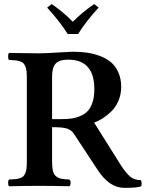

<svg xmlns="http://www.w3.org/2000/svg" viewBox="-20 -906 715 936"><path d="M233.9 -534.2V-325.2H278.8Q307.6 -325.2 329.6 -328.4Q351.6 -331.5 373.3 -341.1Q395 -350.6 408.9 -366.2Q422.9 -381.8 431.4 -408.4Q439.9 -435.1 439.9 -471.2Q439.9 -615.2 312 -615.2Q269 -615.2 251.5 -595.9Q233.9 -576.7 233.9 -534.2ZM170.9 0Q113.8 0 23.9 2Q19.5 -2.4 19.5 -14.4Q19.5 -26.4 23.9 -30.8Q43.9 -31.7 54.9 -32.7Q65.9 -33.7 77.1 -37.4Q88.4 -41 93.8 -46.4Q99.1 -51.8 103.5 -62.3Q107.9 -72.8 109.4 -86.7Q110.8 -100.6 110.8 -122.1V-523.9Q110.8 -544.9 109.4 -558.6Q107.9 -572.3 103.5 -582.5Q99.1 -592.8 93.8 -598.1Q88.4 -603.5 77.1 -607.2Q65.9 -610.8 54.7 -611.8Q43.5 -612.8 23.9 -613.8Q19.5 -618.2 19.5 -630.9Q19.5 -643.6 23.9 -647.9Q117.7 -646 170.9 -646Q206.1 -646.5 263.2 -650.1Q320.3 -653.8 333 -653.8Q369.6 -653.8 401.6 -649.7Q433.6 -645.5 465.6 -633.8Q497.6 -622.1 520 -603.5Q542.5 -585 556.6 -554Q570.8 -522.9 570.8 -482.9Q570.8 -446.3 557.6 -415Q544.4 -383.8 522.9 -363Q501.5 -342.3 481 -329.3Q460.4 -316.4 439 -308.1L570.8 -98.1Q594.7 -61.5 615.2 -44.7Q635.7 -27.8 667 -27.8Q669.9 -22 670.4 -12.7Q670.9 -3.4 668 2Q652.3 9.8 585.9 9.8Q512.7 9.8 455.1 -79.1L340.8 -252.9Q328.6 -271.5 307.9 -278.8Q287.1 -286.1 233.9 -286.1V-122.1Q233.9 -91.3 238 -73.2Q242.2 -55.2 253.9 -46.1Q265.6 -37.1 278.8 -34.7Q292 -32.2 317.9 -30.8Q324.2 -26.4 324.2 -14.4Q324.2 -2.4 317.9 2Q235.8 0 170.9 0ZM360.8 -740.2H310.1Q273.4 -798.8 210 -869.1L231.9 -886.2Q289.1 -847.2 335 -799.8Q378.9 -844.7 439 -886.2L460.9 -869.1Q398.9 -801.8 360.8 -740.2Z"/></svg>

Font: Common Serif SemiBold
Style: Regular
Weight: 600
Designer: Philipp H. Poll, Khaled Hosny
Foundry: Stefan Peev, Context Ltd.
Version: Version 1.026